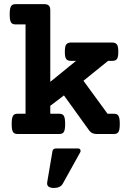

<svg xmlns="http://www.w3.org/2000/svg" viewBox="-20 -661 640 947"><path d="M106 -540.5H58.6Q50.3 -540.5 44.4 -542.5Q38.6 -544.4 34.9 -549.8Q31.2 -555.2 29.5 -564.9Q27.8 -574.7 27.8 -590.3Q27.8 -606 29.5 -615.7Q31.2 -625.5 34.9 -631.1Q38.6 -636.7 44.4 -638.7Q50.3 -640.6 58.6 -640.6H197.3Q213.9 -640.6 220.9 -633.5Q228 -626.5 228 -609.9V-257.3L355 -360.8H330.6Q322.3 -360.8 316.4 -362.8Q310.5 -364.7 306.9 -369.6Q303.2 -374.5 301.5 -383.3Q299.8 -392.1 299.8 -405.8Q299.8 -433.1 306.9 -442.1Q314 -451.2 330.6 -451.2H532.7Q549.3 -451.2 556.4 -442.1Q563.5 -433.1 563.5 -405.8Q563.5 -392.1 561.8 -383.3Q560.1 -374.5 556.4 -369.6Q552.7 -364.7 546.9 -362.8Q541 -360.8 532.7 -360.8H513.2L391.6 -262.7L510.3 -100.1H540Q548.3 -100.1 554.2 -98.1Q560.1 -96.2 563.7 -90.6Q567.4 -85 569.1 -75.2Q570.8 -65.4 570.8 -49.8Q570.8 -34.2 569.1 -24.4Q567.4 -14.6 563.7 -9.3Q560.1 -3.9 554.2 -2Q548.3 0 540 0H456.5Q445.3 0 435.5 -4.4Q425.8 -8.8 418.5 -19.5L295.4 -190.4L228 -139.2V-100.1H270.5Q278.8 -100.1 284.7 -98.1Q290.5 -96.2 294.2 -90.6Q297.9 -85 299.6 -75.2Q301.3 -65.4 301.3 -49.8Q301.3 -34.2 299.6 -24.4Q297.9 -14.6 294.2 -9.3Q290.5 -3.9 284.7 -2Q278.8 0 270.5 0H68.4Q60.1 0 54.2 -2Q48.3 -3.9 44.7 -9.3Q41 -14.6 39.3 -24.4Q37.6 -34.2 37.6 -49.8Q37.6 -65.4 39.3 -75.2Q41 -85 44.7 -90.6Q48.3 -96.2 54.2 -98.1Q60.1 -100.1 68.4 -100.1H106ZM289.6 245.1Q277.8 266.1 245.1 266.1Q228.5 266.1 219.5 259.5Q210.4 252.9 212.9 237.3L238.8 84.5Q241.2 71.3 256.3 71.3H364.7Q373 71.3 376.2 77.6Q379.4 84 374.5 92.3Z"/></svg>

Font: Courier Prime
Style: Bold
Weight: 700
Monospace: yes
Designer: Alan Dague-Greene
Foundry: Quote-Unquote Apps
Version: Version 1.202